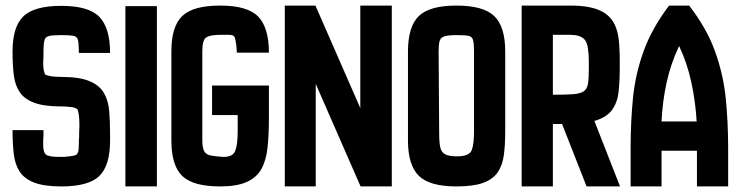

<svg xmlns="http://www.w3.org/2000/svg" viewBox="-20 -669 2645 689"><path d="M200 0Q139 0 103.5 -13.5Q68 -27 51 -52.5Q34 -78 29.5 -116Q25 -154 25 -202H136V-183L135 -165V-149Q135 -124 144 -115Q153 -106 192 -106H209Q234 -108 245.5 -110.5Q257 -113 260 -122.5Q263 -132 263 -154V-165L264 -178V-192L265 -218Q265 -225 264.5 -239Q264 -253 260 -273Q256 -282 237.5 -284.5Q219 -287 204 -287H200Q139 -287 103.5 -300Q68 -313 51 -338Q34 -363 29.5 -399.5Q25 -436 25 -484Q25 -573 64 -610.5Q103 -648 200 -648Q298 -648 336.5 -608.5Q375 -569 375 -479H263Q263 -511 260 -524.5Q257 -538 243.5 -540.5Q230 -543 200 -543Q170 -543 156.5 -540Q143 -537 139.5 -524.5Q136 -512 136 -484V-468L135 -445Q135 -440 135.5 -428.5Q136 -417 141 -403Q142 -400 157.5 -396.5Q173 -393 200 -393Q266 -393 302 -377.5Q338 -362 353.5 -334.5Q369 -307 372 -269.5Q375 -232 375 -187V-165Q375 -75 336.5 -37.5Q298 0 200 0Z M430 0V-647H543V0Z M770 0Q673 0 634 -37.5Q595 -75 595 -165V-485Q595 -574 634 -611.5Q673 -649 770 -649Q868 -649 906.5 -609.5Q945 -570 945 -480H830L828 -507Q825 -529 821.5 -536.5Q818 -544 801 -544H770Q735 -544 720.5 -535Q706 -526 706 -485V-165Q706 -138 713 -126Q720 -114 736 -111Q752 -108 779 -106H784Q816 -106 824.5 -128.5Q833 -151 833 -200V-256H741V-362H945V-245Q945 -185 940 -139Q935 -93 918 -62.5Q901 -32 865.5 -16Q830 0 770 0Z M1002 0V-649H1112L1273 -281V-649H1386V0H1274L1113 -368V0Z M1618 0Q1521 0 1482.5 -38.5Q1444 -77 1444 -165V-484Q1444 -573 1482.5 -611Q1521 -649 1618 -649Q1714 -649 1753.5 -611.5Q1793 -574 1793 -484V-197Q1793 -149 1788 -112Q1783 -75 1765.5 -50Q1748 -25 1713 -12.5Q1678 0 1618 0ZM1620 -108Q1664 -108 1672.5 -129.5Q1681 -151 1681 -197V-484Q1681 -513 1677.5 -525.5Q1674 -538 1661 -540.5Q1648 -543 1618 -543Q1588 -543 1574.5 -538.5Q1561 -534 1557.5 -521.5Q1554 -509 1554 -484L1556 -192Q1556 -158 1560 -140Q1564 -122 1578 -115Q1592 -108 1620 -108Z M1852 0V-649H2028Q2101 -649 2141 -627.5Q2181 -606 2194 -559Q2200 -539 2202 -510Q2204 -481 2204 -455Q2204 -429 2204 -417Q2204 -377 2200 -340Q2196 -303 2177 -275.5Q2158 -248 2113 -235L2205 0H2085L1997 -224H1964V0ZM1964 -329Q2010 -329 2036.5 -331Q2063 -333 2075 -341.5Q2087 -350 2090 -368.5Q2093 -387 2093 -421Q2093 -430 2093 -451Q2093 -472 2090 -494.5Q2087 -517 2077 -528Q2061 -544 2028 -544H1964Z M2243 0V-139Q2243 -232 2251.5 -317.5Q2260 -403 2289.5 -485Q2319 -567 2381 -649H2453Q2516 -568 2546 -484.5Q2576 -401 2584.5 -315Q2593 -229 2593 -139V0H2481V-128H2354V0ZM2354 -233H2480Q2476 -303 2461 -373Q2446 -443 2417 -504Q2387 -441 2372 -372Q2357 -303 2354 -233Z"/></svg>

Font: New Amsterdam
Style: Regular
Weight: 400
Designer: Vladimir Nikolic
Foundry: Vladimir Nikolic
Version: Version 1.000; ttfautohint (v1.8.4.7-5d5b)